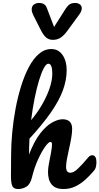

<svg xmlns="http://www.w3.org/2000/svg" viewBox="-20 -1271 671 1296"><path d="M102 5Q71 5 62 -18Q53 -41 54 -91.5Q55 -142 55 -225Q55 -296 62.5 -376.5Q70 -457 85 -537Q100 -617 122.5 -689.5Q145 -762 175 -818.5Q205 -875 243 -907.5Q281 -940 327 -940Q374 -940 402 -900Q430 -860 430 -798Q430 -730 404 -660Q378 -590 322.5 -510.5Q267 -431 179 -335Q176 -280 176 -228Q211 -319 252 -371Q293 -423 332.5 -444.5Q372 -466 402 -466Q467 -466 467 -401Q467 -375 461 -340Q455 -305 446.5 -268Q438 -231 432 -198.5Q426 -166 426 -145Q426 -105 455 -105Q477 -105 505.5 -132Q534 -159 576 -209Q584 -218 590.5 -220.5Q597 -223 603 -223Q617 -223 624 -210.5Q631 -198 631 -178Q631 -164 628 -147.5Q625 -131 612 -116Q589 -89 559 -61Q529 -33 491.5 -14Q454 5 407 5Q355 5 329.5 -25Q304 -55 304 -110Q304 -135 311 -170.5Q318 -206 324.5 -241Q331 -276 331 -297Q331 -313 320 -313Q308 -313 284.5 -280.5Q261 -248 236.5 -194Q212 -140 196 -75Q185 -28 159 -11.5Q133 5 102 5ZM306 -841Q292 -841 276 -811.5Q260 -782 244 -730Q228 -678 214 -609Q200 -540 190 -460Q230 -507 262 -561.5Q294 -616 313.5 -671.5Q333 -727 333 -775Q333 -841 306 -841ZM337 -1002Q309 -1002 290.5 -1018.5Q272 -1035 254 -1071L204 -1170Q194 -1190 194 -1207Q194 -1230 209 -1240.5Q224 -1251 243 -1251Q263 -1251 276.5 -1243Q290 -1235 297 -1215L345 -1089L423 -1212Q437 -1233 450.5 -1242Q464 -1251 488 -1251Q506 -1251 519 -1241.5Q532 -1232 532 -1215Q532 -1196 515 -1173L431 -1058Q410 -1030 388 -1016Q366 -1002 337 -1002Z"/></svg>

Font: Pacifico
Style: Regular
Weight: 400
Designer: Vernon Adams
Foundry: Vernon Adams
Version: Version 3.010; ttfautohint (v1.8.4.7-5d5b)